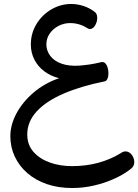

<svg xmlns="http://www.w3.org/2000/svg" viewBox="-20 -585 695 965"><path d="M343 360Q273 360 216 340.5Q159 321 118 285.5Q77 250 54.5 202.5Q32 155 32 99Q32 43 62.5 -14.5Q93 -72 148.5 -119.5Q204 -167 277 -192Q236 -202 203.5 -226Q171 -250 153 -285Q135 -320 135 -361Q135 -418 163.5 -464.5Q192 -511 238.5 -538Q285 -565 338 -565Q369 -565 399.5 -555Q430 -545 455 -526Q466 -518 468 -503.5Q470 -489 465.5 -474Q461 -459 452 -449Q443 -439 431 -439Q426 -439 418 -444Q379 -469 332 -469Q302 -469 274.5 -455Q247 -441 230 -416.5Q213 -392 213 -362Q213 -331 232 -305Q251 -279 288 -265.5Q325 -252 377 -255Q403 -257 430.5 -261Q458 -265 486 -272Q500 -276 508.5 -267.5Q517 -259 521 -245Q525 -231 525 -215.5Q525 -200 520 -189Q515 -178 506 -176Q386 -152 298.5 -114Q211 -76 164 -24.5Q117 27 117 91Q117 143 148.5 178.5Q180 214 231 232Q282 250 342 250Q412 250 473 233.5Q534 217 585 186Q598 176 611 176Q624 176 634.5 185Q645 194 650.5 207.5Q656 221 654.5 235.5Q653 250 641 261Q607 289 558.5 311.5Q510 334 454.5 347Q399 360 343 360Z"/></svg>

Font: Playpen Sans Arabic
Style: Regular
Weight: 400
Designer: Azza Alameddine, Laura Meseguer, Veronika Burian, José Scaglione
Foundry: TypeTogether
Version: Version 2.000